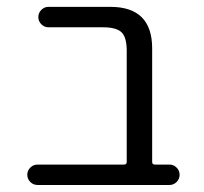

<svg xmlns="http://www.w3.org/2000/svg" viewBox="-20 -562 594 560"><path d="M349.6 -414.1Q349.6 -453.1 334.5 -467.8Q319.3 -482.4 280.3 -482.4H121.1Q109.4 -482.4 100.6 -491.2Q91.8 -500 91.8 -512.2Q91.8 -524.4 100.6 -533.2Q109.4 -542 121.1 -542H301.8Q423.8 -542 423.8 -420.9V-89.8Q423.8 -82 431.6 -82H474.6Q486.3 -82 495.1 -73.2Q503.9 -64.5 503.9 -52.2Q503.9 -40 495.1 -31.2Q486.3 -22.5 474.6 -22.5H89.8Q77.1 -22.5 68.4 -31.2Q59.6 -40 59.6 -52.2Q59.6 -64.5 68.4 -73.2Q77.1 -82 89.8 -82H341.8Q349.6 -82 349.6 -89.8Z"/></svg>

Font: Gen Jyuu Gothic Normal
Style: Regular
Weight: 300
Designer: [Source Han Sans]
Ryoko NISHIZUKA  (kana & ideographs); Paul D. Hunt (Latin, Greek & Cyrillic); Wenlong ZHANG  (bopomofo
Version: Version 1.002.20150607